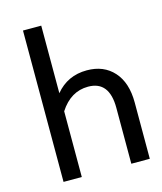

<svg xmlns="http://www.w3.org/2000/svg" viewBox="-105 -766 711 843"><g transform="rotate(-15 250.5 -344.0)"><path d="M304.2 -446.8Q380.9 -446.8 426 -396.5Q471.2 -346.2 471.2 -255.9V0H387.2V-253.9Q387.2 -376 291 -376Q211.9 -376 162.1 -298.8V0H79.1V-688H162.1V-380.9Q216.3 -446.8 304.2 -446.8Z"/></g></svg>

Font: Fira Sans Compressed Book
Style: Regular
Weight: 350
Width: 1
Designer: Carrois Corporate & Edenspiekermann AG
Foundry: Carrois Corporate GbR & Edenspiekermann AG
Version: Version 4.203;PS 004.203;hotconv 1.0.88;makeotf.lib2.5.64775